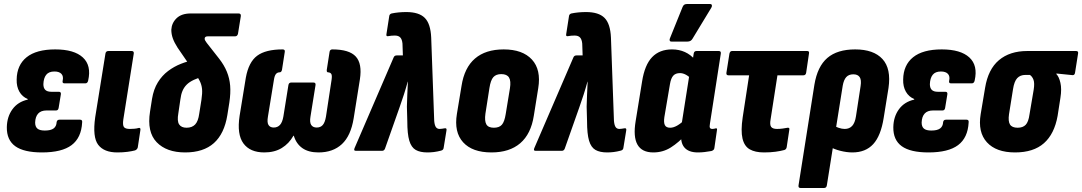

<svg xmlns="http://www.w3.org/2000/svg" viewBox="-20 -751 5388 956"><path d="M189 8Q99 8 56 -23Q13 -54 14 -118Q15 -170 42 -207Q69 -244 118 -255V-258Q91 -269 76.5 -294.5Q62 -320 63 -355Q64 -427 112.5 -466Q161 -505 255 -505Q349 -505 392.5 -465Q436 -425 419 -350Q416 -336 405 -336H301Q289 -336 292 -349Q297 -371 286 -383Q275 -395 251 -395Q223 -395 210 -378.5Q197 -362 196 -332Q196 -313 205.5 -303.5Q215 -294 236 -294H273Q285 -294 283 -281L272 -214Q270 -201 259 -201H212Q184 -201 170 -185.5Q156 -170 155 -141Q155 -120 166.5 -110.5Q178 -101 203 -101Q233 -101 247 -111.5Q261 -122 262 -143Q264 -155 276 -155H379Q391 -155 389 -141Q385 -65 336.5 -28.5Q288 8 189 8Z M564 8Q498 8 469 -30Q440 -68 454 -167L505 -484Q507 -497 520 -497H635Q648 -497 646 -484L594 -156Q590 -128 597 -118.5Q604 -109 626 -109Q637 -109 649 -110Q661 -111 671 -114Q681 -116 679 -103L666 -17Q663 -6 652 -2Q637 2 614.5 5Q592 8 564 8Z M902 8Q809 8 760 -43Q711 -94 727 -195L737 -259Q745 -307 766 -341Q787 -375 817 -397.5Q847 -420 881.5 -433.5Q916 -447 952 -454L1002 -374Q968 -364 945.5 -353.5Q923 -343 909.5 -329.5Q896 -316 888.5 -298Q881 -280 878 -255L868 -187Q861 -148 872 -131.5Q883 -115 909 -115Q936 -115 951.5 -131Q967 -147 972 -185L983 -254Q988 -287 986 -308Q984 -329 974.5 -348Q965 -367 947 -393L864 -514Q848 -539 840.5 -560Q833 -581 833 -603Q835 -637 859.5 -660.5Q884 -684 930 -684H1168Q1181 -684 1179 -670L1165 -583Q1162 -570 1150 -570H1014Q999 -570 999 -558Q999 -551 1009 -538L1071 -459Q1096 -427 1109.5 -394Q1123 -361 1126 -324.5Q1129 -288 1122 -241L1112 -178Q1097 -85 1045 -38.5Q993 8 902 8Z M1296 8Q1225 8 1192 -37Q1159 -82 1173 -174L1204 -364Q1218 -442 1260.5 -473.5Q1303 -505 1387 -505Q1400 -505 1398 -493L1384 -403Q1381 -391 1373 -391Q1361 -391 1354 -382.5Q1347 -374 1344 -354L1314 -170Q1309 -141 1317 -128.5Q1325 -116 1343 -116Q1362 -116 1374 -129Q1386 -142 1391 -171L1416 -327Q1418 -340 1430 -340H1541Q1553 -340 1551 -327L1526 -171Q1521 -142 1529.5 -129Q1538 -116 1557 -116Q1576 -116 1587 -128.5Q1598 -141 1603 -170L1631 -354Q1634 -374 1630 -382Q1626 -390 1613 -391Q1606 -391 1607 -403L1621 -493Q1623 -505 1635 -505Q1719 -505 1751.5 -469.5Q1784 -434 1772 -356L1741 -162Q1727 -75 1682.5 -33.5Q1638 8 1566 8Q1516 8 1485.5 -13.5Q1455 -35 1443 -75H1441Q1419 -36 1383 -14Q1347 8 1296 8Z M2108 8Q2072 8 2050 -4.5Q2028 -17 2018 -50.5Q2008 -84 2008 -148L2006 -220Q2007 -248 2008 -279.5Q2009 -311 2011 -344H2010Q2001 -311 1991 -280Q1981 -249 1970 -218L1897 -11Q1893 0 1882 0H1752Q1739 0 1746 -15L1940 -465Q1944 -475 1955 -475H1986L1984 -534Q1982 -555 1973 -564.5Q1964 -574 1946 -574Q1929 -574 1913 -571Q1908 -570 1905.5 -572Q1903 -574 1904 -580L1918 -670Q1919 -681 1930 -684Q1964 -691 2003 -691Q2066 -691 2095 -662Q2124 -633 2127 -564L2142 -149Q2144 -127 2150.5 -118Q2157 -109 2169 -109Q2175 -109 2180.5 -110Q2186 -111 2193 -112Q2206 -115 2203 -101L2189 -15Q2188 -4 2176 -1Q2157 4 2140.5 6Q2124 8 2108 8Z M2427 8Q2332 8 2286 -42.5Q2240 -93 2255 -184L2278 -323Q2292 -414 2345 -459.5Q2398 -505 2488 -505Q2582 -505 2628.5 -454.5Q2675 -404 2660 -312L2638 -175Q2624 -84 2570.5 -38Q2517 8 2427 8ZM2439 -115Q2466 -115 2479 -130Q2492 -145 2498 -183L2519 -311Q2525 -348 2514.5 -365Q2504 -382 2476 -382Q2450 -382 2436.5 -367Q2423 -352 2417 -313L2397 -185Q2392 -149 2401.5 -132Q2411 -115 2439 -115Z M3003 8Q2967 8 2945 -4.5Q2923 -17 2913 -50.5Q2903 -84 2903 -148L2901 -220Q2902 -248 2903 -279.5Q2904 -311 2906 -344H2905Q2896 -311 2886 -280Q2876 -249 2865 -218L2792 -11Q2788 0 2777 0H2647Q2634 0 2641 -15L2835 -465Q2839 -475 2850 -475H2881L2879 -534Q2877 -555 2868 -564.5Q2859 -574 2841 -574Q2824 -574 2808 -571Q2803 -570 2800.5 -572Q2798 -574 2799 -580L2813 -670Q2814 -681 2825 -684Q2859 -691 2898 -691Q2961 -691 2990 -662Q3019 -633 3022 -564L3037 -149Q3039 -127 3045.5 -118Q3052 -109 3064 -109Q3070 -109 3075.5 -110Q3081 -111 3088 -112Q3101 -115 3098 -101L3084 -15Q3083 -4 3071 -1Q3052 4 3035.5 6Q3019 8 3003 8Z M3233 8Q3176 8 3154 -31Q3132 -70 3145 -148L3177 -345Q3190 -428 3227 -466.5Q3264 -505 3326 -505Q3361 -505 3390 -492Q3419 -479 3441 -453L3424 -356Q3410 -371 3395 -379Q3380 -387 3366 -387Q3344 -387 3332.5 -374.5Q3321 -362 3316 -333L3288 -168Q3284 -141 3290.5 -128Q3297 -115 3317 -115Q3333 -115 3351.5 -125.5Q3370 -136 3391 -156L3397 -83Q3360 -42 3320.5 -17Q3281 8 3233 8ZM3455 8Q3408 8 3387 -17.5Q3366 -43 3373 -93L3376 -110L3373 -127L3418 -413L3428 -444L3434 -484Q3436 -497 3448 -497H3559Q3571 -497 3569 -484L3515 -136Q3512 -120 3515 -114.5Q3518 -109 3527 -109Q3532 -109 3536 -110Q3540 -111 3544 -112Q3552 -113 3550 -104L3537 -14Q3536 -3 3522 1Q3505 4 3488.5 6Q3472 8 3455 8ZM3323 -544Q3316 -544 3314.5 -549.5Q3313 -555 3316 -561L3379 -717Q3383 -726 3388.5 -728.5Q3394 -731 3401 -731H3515Q3523 -731 3524.5 -725.5Q3526 -720 3522 -713L3428 -558Q3420 -544 3403 -544Z M3784 8Q3740 8 3713 -7.5Q3686 -23 3677 -61.5Q3668 -100 3678 -167L3710 -376H3607Q3595 -376 3597 -389L3612 -484Q3615 -497 3625 -497H3999Q4011 -497 4008 -484L3994 -389Q3992 -376 3980 -376H3851L3817 -157Q3812 -130 3819.5 -119.5Q3827 -109 3849 -109Q3863 -109 3877.5 -111Q3892 -113 3902 -115Q3913 -116 3910 -104L3897 -18Q3895 -7 3885 -4Q3867 1 3841.5 4.5Q3816 8 3784 8Z M3966 185Q3954 185 3956 172L4035 -329Q4050 -420 4099.5 -462.5Q4149 -505 4238 -505Q4330 -505 4374 -457Q4418 -409 4404 -313L4380 -164Q4366 -75 4328 -33.5Q4290 8 4224 8Q4196 8 4164.5 0Q4133 -8 4111 -21L4127 -128Q4140 -120 4156 -114.5Q4172 -109 4186 -109Q4209 -109 4223 -124Q4237 -139 4242 -172L4265 -322Q4270 -353 4260.5 -367Q4251 -381 4229 -381Q4206 -381 4193.5 -367Q4181 -353 4176 -324L4097 172Q4095 185 4083 185Z M4603 8Q4513 8 4470 -23Q4427 -54 4428 -118Q4429 -170 4456 -207Q4483 -244 4532 -255V-258Q4505 -269 4490.5 -294.5Q4476 -320 4477 -355Q4478 -427 4526.5 -466Q4575 -505 4669 -505Q4763 -505 4806.5 -465Q4850 -425 4833 -350Q4830 -336 4819 -336H4715Q4703 -336 4706 -349Q4711 -371 4700 -383Q4689 -395 4665 -395Q4637 -395 4624 -378.5Q4611 -362 4610 -332Q4610 -313 4619.5 -303.5Q4629 -294 4650 -294H4687Q4699 -294 4697 -281L4686 -214Q4684 -201 4673 -201H4626Q4598 -201 4584 -185.5Q4570 -170 4569 -141Q4569 -120 4580.5 -110.5Q4592 -101 4617 -101Q4647 -101 4661 -111.5Q4675 -122 4676 -143Q4678 -155 4690 -155H4793Q4805 -155 4803 -141Q4799 -65 4750.5 -28.5Q4702 8 4603 8Z M5034 8Q4940 8 4894 -42.5Q4848 -93 4863 -183L4885 -314Q4900 -406 4954 -451.5Q5008 -497 5095 -497H5338Q5350 -497 5348 -485L5333 -390Q5331 -375 5319 -377L5240 -385V-382Q5253 -369 5260 -338.5Q5267 -308 5260 -264L5246 -174Q5230 -84 5178 -38Q5126 8 5034 8ZM5047 -115Q5073 -115 5087 -129.5Q5101 -144 5106 -181L5127 -305Q5132 -337 5126 -353.5Q5120 -370 5108 -378H5086Q5060 -378 5045 -362Q5030 -346 5024 -307L5004 -182Q4999 -147 5009 -131Q5019 -115 5047 -115Z"/></svg>

Font: Sofia Sans Condensed Black
Style: Italic
Weight: 900
Italic angle: -9°
Version: Version 4.100